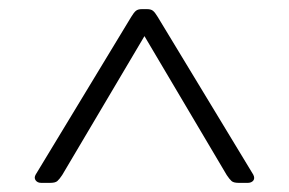

<svg xmlns="http://www.w3.org/2000/svg" viewBox="-20 -739 632 420"><path d="M58 -357 267 -702Q273 -712 277.5 -715.5Q282 -719 290 -719H302Q310 -719 314.5 -715.5Q319 -712 325 -702L534 -357Q536 -353 536 -350Q536 -345 532 -342Q528 -339 522 -339H502Q491 -339 486.5 -343Q482 -347 476 -356L296 -660L116 -356Q110 -347 105.5 -343Q101 -339 90 -339H70Q62 -339 58 -344.5Q54 -350 58 -357Z"/></svg>

Font: Mitr ExtraLight
Style: Regular
Weight: 275
Designer: Thanarat Vachiruckul
Foundry: Cadson Demak Co.,Ltd.
Version: Version 1.001